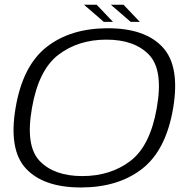

<svg xmlns="http://www.w3.org/2000/svg" viewBox="-20 -802 824 826"><path d="M328 4.5Q168 4.5 92.2 -76.2Q16.5 -157 47 -337.5Q77.5 -519 180.5 -599.8Q283.5 -680.5 443.8 -680.5Q604 -680.5 679.5 -599.2Q755 -518 725 -337.5Q694.5 -156 591.5 -75.8Q488.5 4.5 328 4.5ZM334 -44.5Q455 -44.5 540.5 -109.2Q626 -174 654.5 -337.5Q683.5 -501.5 621 -566.5Q558.5 -631.5 437.5 -631.5Q317 -631.5 231.5 -566.5Q146 -501.5 117.5 -337.5Q88.5 -174 151 -109.2Q213.5 -44.5 334 -44.5ZM542 -708 457 -781.5H511.5L581.5 -708ZM426.5 -708 341.5 -781.5H396L466 -708Z"/></svg>

Font: Anybody ExtraExpanded Light
Style: Italic
Weight: 300
Width: 8
Italic angle: -10°
Designer: Tyler Finck
Foundry: Etcetera Type Company
Version: Version 1.010; ttfautohint (v1.8.3) -l 8 -r 50 -G 200 -x 14 